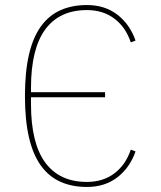

<svg xmlns="http://www.w3.org/2000/svg" viewBox="-20 -730 640 762"><path d="M103 -344V-317Q103 -162 159.5 -85Q216 -8 325 -8Q389 -8 434 -42Q479 -76 499 -136L518 -129Q495 -64 445.5 -26Q396 12 325 12Q266 12 220 -8.5Q174 -29 142.5 -72.5Q111 -116 95 -184.5Q79 -253 79 -349Q79 -445 95 -513.5Q111 -582 142.5 -625.5Q174 -669 220 -689.5Q266 -710 325 -710Q396 -710 445.5 -672Q495 -634 518 -569L499 -562Q479 -622 434 -656Q389 -690 325 -690Q216 -690 159.5 -613Q103 -536 103 -381V-364H397V-344Z"/></svg>

Font: IBM Plex Mono Thin
Style: Regular
Weight: 100
Monospace: yes
Designer: Mike Abbink, Paul van der Laan, Pieter van Rosmalen
Foundry: Bold Monday
Version: Version 2.3